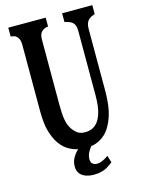

<svg xmlns="http://www.w3.org/2000/svg" viewBox="-129 -833 759 1026"><g transform="rotate(-15 250.0 -320.5)"><path d="M318.8 -710.4V-759.3H485.8V-710.4Q466.3 -704.1 453.1 -693.4Q434.1 -677.2 434.1 -642.1V-291Q434.1 -261.2 429.9 -225.3Q425.8 -189.5 415 -157.2Q407.2 -133.8 394.8 -111.3Q382.3 -88.9 363.8 -70.8Q348.6 -56.6 329.3 -46.9Q310.1 -37.1 285.6 -33.2Q273.4 -18.6 265.6 -2.2Q257.8 14.2 257.8 32.2Q257.8 50.3 267.6 58.1Q277.3 65.9 293 65.9Q319.3 65.9 355 39.1L367.2 78.1Q351.1 90.8 335.9 99.9Q320.8 108.9 302.7 113.3Q285.2 118.2 260.3 118.2Q237.8 118.2 217.5 111.6Q197.3 105 184.6 89.8Q171.9 74.2 171.9 48.8Q171.9 22.9 184.1 1.7Q196.3 -19.5 213.4 -35.6Q130.9 -52.7 95.2 -136.2Q86.9 -156.2 81.1 -176.8Q75.2 -197.3 72.8 -223.6Q69.8 -250 69.8 -287.1V-651.4Q69.8 -660.2 68.4 -669.9Q66.9 -679.7 61 -689.5Q55.2 -699.2 46.6 -704.1Q38.1 -709 21 -710.4V-759.3H228V-710.4Q207 -709.5 190.9 -693.4Q183.1 -685.1 180.7 -674.1Q178.2 -663.1 178.2 -652.3V-290Q178.2 -237.8 183.6 -208.3Q189 -178.7 200.2 -160.2Q212.9 -139.2 229.7 -126.2Q246.6 -113.3 272.9 -113.3Q298.8 -113.3 316.7 -122.8Q334.5 -132.3 345.2 -147.5Q356.4 -162.6 364 -184.1Q371.6 -205.6 375 -233.9Q377.9 -261.7 377.9 -289.1V-644.5Q377.9 -664.1 373.8 -675.3Q369.6 -686.5 361.8 -693.4Q355.5 -699.2 343.3 -703.9Q331.1 -708.5 318.8 -710.4Z"/></g></svg>

Font: BIZ UDMincho
Style: Bold
Weight: 700
Monospace: yes
Designer: TypeBank Co., Ltd.
Foundry: Morisawa Inc.
Version: Version 1.06